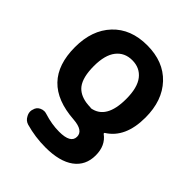

<svg xmlns="http://www.w3.org/2000/svg" viewBox="-209 -681 1002 1002"><g transform="rotate(45 292.0 -180.5)"><path d="M315.4 -117.2Q318.4 -116.2 319.3 -116.2Q415 -132.8 415 -280.3Q415 -364.3 382.8 -405.3Q350.6 -446.3 294.4 -446.3Q238.3 -446.3 206.1 -405.3Q173.8 -364.3 173.8 -283.2Q173.8 -201.2 203.1 -162.1Q228.5 -128.9 280.3 -120.1Q286.1 -119.1 297.9 -118.2Q309.6 -117.2 315.4 -117.2ZM554.7 -283.2Q554.7 -134.8 460.9 -76.2Q459 -75.2 459 -72.3Q459 -69.3 460.9 -68.4Q510.7 -32.2 510.7 40Q510.7 114.3 455.1 155.3Q399.4 196.3 294.9 196.3Q219.7 196.3 147.5 175.8Q125 168.9 114.3 147.5Q106.4 133.8 106.4 119.1Q106.4 111.3 109.4 103.5Q114.3 82 133.8 72.3Q145.5 66.4 158.2 66.4Q166 66.4 174.8 69.3Q233.4 87.9 288.1 87.9Q373 87.9 373 40Q373 -4.9 296.9 -10.7Q34.2 -28.3 34.2 -283.2Q34.2 -408.2 104 -482.4Q173.8 -556.6 294.4 -556.6Q415 -556.6 484.9 -482.4Q554.7 -408.2 554.7 -283.2Z"/></g></svg>

Font: Gen Jyuu Gothic P Bold
Style: Bold
Weight: 700
Designer: [Source Han Sans]
Ryoko NISHIZUKA  (kana & ideographs); Paul D. Hunt (Latin, Greek & Cyrillic); Wenlong ZHANG  (bopomofo
Version: Version 1.002.20150607